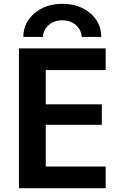

<svg xmlns="http://www.w3.org/2000/svg" viewBox="-20 -983 641 1003"><path d="M509 -790H407Q404 -829 375.5 -853Q347 -877 306 -877Q264 -877 235.5 -853Q207 -829 204 -790H102Q102 -864 160 -913.5Q218 -963 306 -963Q394 -963 451.5 -914Q509 -865 509 -790ZM512 -331H219V-113H532V0H79V-730H532V-617H219V-438H512Z"/></svg>

Font: M PLUS 1p
Style: Bold
Weight: 700
Version: Version 1.062